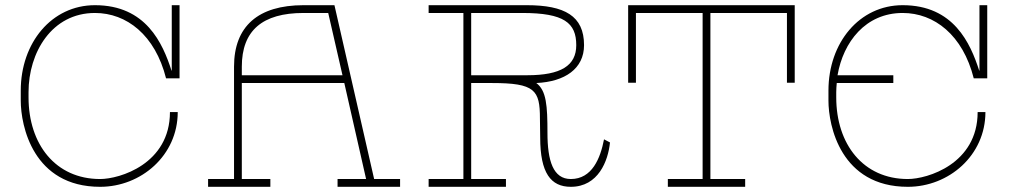

<svg xmlns="http://www.w3.org/2000/svg" viewBox="-20 -720 3895 740"><path d="M346 -670C468 -670 578 -585 620 -418H672V-700H642V-448H641C607 -553 543 -700 346 -700C179 -700 60 -555 60 -371V-332C60 -236 107 0 366 0C524 0 665 -121 665 -288H635C635 -88 441 -30 366 -30C194 -30 90 -164 90 -345V-365C90 -517 179 -670 346 -670Z M1422 -30 1269 -700H1150C975 -700 882 -619 882 -463V-30H782V0H1022V-30H912V-400H1307L1391 -30H1281V0H1522V-30ZM912 -430V-463C912 -602 991 -670 1150 -670H1245L1300 -430Z M2308 -183C2294 -110 2262 -30 2180 -30C2112 -30 2090 -100 2090 -208C2090 -313 2086 -371 2047 -400C2157 -405 2231 -455 2231 -546C2231 -659 2156 -700 2010 -700H1632V-670H1766V-30H1632V0H1930V-30H1796V-400H1876C2042 -400 2061 -373 2061 -263C2061 -240 2062 -211 2062 -190C2062 -53 2103 0 2180 0C2286 0 2324 -100 2331 -171ZM1796 -430V-670H1993C2154 -670 2201 -632 2201 -546C2201 -467 2142 -430 2012 -430Z M2401 -700V-401H2431V-670H2688V-30H2554V0H2852V-30H2718V-670H3013V-401H3043V-700Z M3459 -670C3581 -670 3691 -585 3733 -418H3785V-700H3755V-448H3754C3720 -553 3656 -700 3459 -700C3292 -700 3173 -555 3173 -371V-332C3173 -236 3220 0 3479 0C3637 0 3778 -121 3778 -288H3748C3748 -88 3554 -30 3479 -30C3307 -30 3203 -164 3203 -345V-365C3203 -377 3204 -388 3205 -400H3423V-430H3208C3230 -558 3316 -670 3459 -670Z"/></svg>

Font: Space Cowgirl Thin
Style: Regular
Weight: 100
Designer: Valery Marier
Foundry: Valery Marier
Version: Version 1.000;hotconv 1.0.109;makeotfexe 2.5.65596